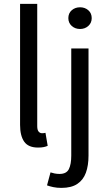

<svg xmlns="http://www.w3.org/2000/svg" viewBox="-20 -731 546 967"><path d="M171.4 12.2Q122.6 12.2 101.8 -17.6Q81.1 -47.4 81.1 -102.1V-711.4H167.5V-95.7Q167.5 -76.2 174.6 -68.1Q181.6 -60.1 190.9 -60.1Q194.3 -60.1 198.2 -60.3Q202.1 -60.5 209 -62L220.2 3.4Q211.9 7.3 200.2 9.8Q188.5 12.2 171.4 12.2ZM289.6 215.3Q266.6 215.3 248.3 211.4Q230 207.5 216.8 202.6L234.4 137.2Q243.2 140.1 254.9 142.6Q266.6 145 279.8 145Q314.9 145 326.9 120.6Q338.9 96.2 338.9 52.7V-486.8H425.8V52.7Q425.8 102.5 412.6 138.9Q399.4 175.3 369.4 195.3Q339.4 215.3 289.6 215.3ZM383.3 -585Q358.4 -585 341.3 -600.3Q324.2 -615.7 324.2 -639.6Q324.2 -664.6 341.3 -679.4Q358.4 -694.3 383.3 -694.3Q407.7 -694.3 424.8 -679.4Q441.9 -664.6 441.9 -639.6Q441.9 -615.7 424.8 -600.3Q407.7 -585 383.3 -585Z"/></svg>

Font: Varta Medium
Style: Regular
Weight: 500
Designer: Joana Correia, Viktoriya Grabowska, Eben Sorkin
Foundry: Sorkin Type Co.
Version: Version 1.004